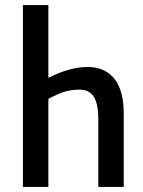

<svg xmlns="http://www.w3.org/2000/svg" viewBox="-20 -734 562 754"><path d="M70 -714H170V-428Q210 -449 249.5 -460Q289 -471 323 -471Q392 -471 429 -425Q466 -379 466 -286V0H366V-265Q366 -327 348 -354.5Q330 -382 292 -382Q259 -382 231.5 -373Q204 -364 170 -346V0H70Z"/></svg>

Font: Noto Sans ExtraCondensed Medium
Style: Regular
Weight: 500
Width: 2
Designer: Monotype Design Team
Foundry: Monotype Imaging Inc.
Version: Version 2.013; ttfautohint (v1.8.4.7-5d5b)